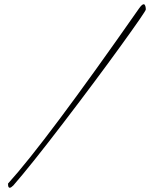

<svg xmlns="http://www.w3.org/2000/svg" viewBox="-20 -845 708 906"><path d="M18 25V21Q195 -174 636 -805Q650 -825 658 -825Q662 -825 663 -822Q668 -815 668 -800Q668 -792 551 -630Q434 -468 279.5 -266Q125 -64 43 30Q32 41 26 41Q18 41 18 25Z"/></svg>

Font: Herr Von Muellerhoff
Style: Regular
Weight: 400
Designer: Alejandro Paul
Foundry: Alejandro Paul
Version: Version 1.000